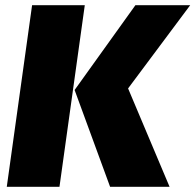

<svg xmlns="http://www.w3.org/2000/svg" viewBox="-20 -716 749 736"><path d="M6 0 103 -696H305L208 0ZM402 0 266 -371 499 -696H709L471 -377L630 0Z"/></svg>

Font: Fira Sans Black
Style: Italic
Weight: 900
Italic angle: -8°
Designer: Carrois Corporate & Edenspiekermann AG
Foundry: Carrois Corporate GbR & Edenspiekermann AG
Version: Version 4.203